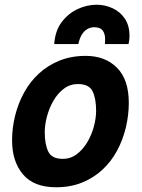

<svg xmlns="http://www.w3.org/2000/svg" viewBox="-20 -776 600 811"><path d="M217 15Q123 15 77 -39.5Q31 -94 31 -183Q31 -236 44 -288Q57 -340 82 -385.5Q107 -431 144.5 -465.5Q182 -500 231.5 -520Q281 -540 342 -540Q424 -540 474 -490Q524 -440 524 -342Q524 -289 511.5 -237Q499 -185 474.5 -139.5Q450 -94 413 -59.5Q376 -25 327 -5Q278 15 217 15ZM245 -105Q278 -105 304 -124.5Q330 -144 348.5 -175Q367 -206 376.5 -241.5Q386 -277 386 -308Q386 -360 371 -390.5Q356 -421 309 -421Q276 -421 250 -401.5Q224 -382 206 -351Q188 -320 178.5 -284.5Q169 -249 169 -218Q169 -166 184 -135.5Q199 -105 245 -105ZM209 -590Q213 -646 240.5 -682.5Q268 -719 307.5 -737.5Q347 -756 388 -756Q424 -756 456 -741Q488 -726 507.5 -697Q527 -668 527 -624Q527 -616 526 -607Q525 -598 523 -590H423Q423 -595 423.5 -600Q424 -605 424 -610Q424 -634 413.5 -647.5Q403 -661 378 -661Q362 -661 348.5 -653Q335 -645 325.5 -629.5Q316 -614 311 -590Z"/></svg>

Font: Ubuntu Sans Mono
Style: Italic
Weight: 400
Italic angle: -13.5°
Monospace: yes
Designer: Dalton Maag Ltd
Foundry: Dalton Maag Ltd
Version: Version 1.006